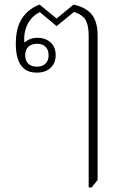

<svg xmlns="http://www.w3.org/2000/svg" viewBox="-20 -578 552 838"><path d="M367 240V-424Q367 -463 355.5 -487.5Q344 -512 303 -526L227 -464L154 -525Q132 -515 116 -496Q100 -477 92 -451.5Q84 -426 86 -395L89 -393Q99 -403 113 -408Q127 -413 144 -413Q178 -413 200.5 -393Q223 -373 223 -337Q223 -303 201 -282Q179 -261 140 -261Q106 -261 86 -277.5Q66 -294 57.5 -321.5Q49 -349 49 -386Q49 -459 77.5 -500Q106 -541 153 -558L227 -497L301 -558Q341 -549 364 -531Q387 -513 396.5 -486Q406 -459 406 -424V208L380 240ZM141 -287Q165 -287 178.5 -300Q192 -313 192 -337Q192 -361 178.5 -374Q165 -387 142 -387Q118 -387 104 -374Q90 -361 90 -337Q90 -313 103.5 -300Q117 -287 141 -287Z"/></svg>

Font: Noto Serif Thai ExtraLight
Style: Regular
Weight: 250
Version: Version 2.001